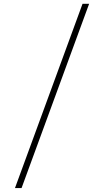

<svg xmlns="http://www.w3.org/2000/svg" viewBox="-20 -879 540 996"><path d="M57.6 96.7 408.2 -859.4H442.4L91.8 96.7Z"/></svg>

Font: GenEi Gothic M ExtraLight
Style: Regular
Weight: 200
Designer: o_tamon (Modified); [Source Han Sans]
Ryoko NISHIZUKA  (kana & ideographs); Paul D. Hunt (Latin, Greek & Cyrillic); Wenl
Version: Version 1.1a;Original Version 1.004